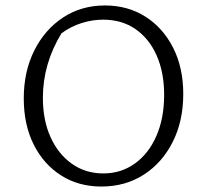

<svg xmlns="http://www.w3.org/2000/svg" viewBox="-20 -675 757 703"><path d="M351 8Q268 8 204 -32.5Q140 -73 103.5 -145.5Q67 -218 67 -315Q67 -413 105.5 -490Q144 -567 211 -611Q278 -655 364 -655Q448 -655 512.5 -614Q577 -573 614 -500Q651 -427 651 -331Q651 -232 612.5 -155.5Q574 -79 506.5 -35.5Q439 8 351 8ZM358 -40Q423 -40 473.5 -76Q524 -112 552.5 -177Q581 -242 581 -328Q581 -410 553.5 -472Q526 -534 476 -568.5Q426 -603 358 -603Q318 -603 278.5 -590.5Q239 -578 205 -553Q137 -441 137 -317Q137 -235 165 -173Q193 -111 243 -75.5Q293 -40 358 -40Z"/></svg>

Font: Piazzolla SC Light
Style: Regular
Weight: 300
Designer: Juan Pablo del Peral
Foundry: Huerta Tipografica
Version: Version 1.330